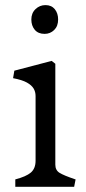

<svg xmlns="http://www.w3.org/2000/svg" viewBox="-20 -714 329 734"><path d="M116 -99.5V-346.5Q116 -363 108.5 -375.6Q101 -388.2 82.9 -398.4Q64.8 -408.5 30 -415.2L34.8 -443.8L177.5 -481.2L191.5 -470.2V-84.5Q191.5 -63.2 207.8 -53.2Q224 -43.2 266 -29L269 -28.2L263.5 0H38.5V-28.2Q79.5 -38.8 97.8 -54.2Q116 -69.8 116 -99.5ZM202.2 -639.5Q202.2 -663.2 189.5 -678.9Q176.8 -694.5 153.8 -694.5Q131.8 -694.5 115.8 -679.2Q99.8 -664 99.8 -639.5Q99.8 -615.8 112.9 -600.1Q126 -584.5 150.5 -584.5Q171.8 -584.5 187 -599.2Q202.2 -614 202.2 -639.5Z"/></svg>

Font: TMT Limkin
Style: Regular
Weight: 400
Designer: Gabriel Drozdov
Version: Version 1.000;Glyphs 3.1.2 (3151)